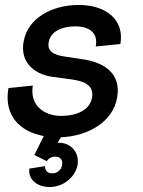

<svg xmlns="http://www.w3.org/2000/svg" viewBox="-20 -536 574 772"><path d="M180 216C232 216 282 179 292 127C300 75 263 38 218 38H211L225 16C338 11 435 -48 451 -144C469 -244 393 -287 310 -298L244 -308C192 -315 169 -332 176 -367C183 -409 228 -430 282 -430C342 -430 375 -402 365 -349L464 -359C481 -456 407 -516 297 -516C187 -516 91 -462 75 -369C60 -289 114 -238 191 -227L266 -217C315 -210 359 -196 350 -143C341 -93 288 -70 225 -70C162 -70 98 -109 112 -192L14 -182C-6 -70 62 -6 156 11L118 87L168 112C175 101 186 94 202 94C222 94 233 106 230 127C226 148 210 161 190 161C172 161 161 151 161 132L98 142C93 187 130 216 180 216Z"/></svg>

Font: Uncut Sans Medium
Style: Italic
Weight: 500
Italic angle: -10°
Designer: Kasper Nordkvist
Foundry: Uncut Type
Version: Version 1.111;FEAKit 1.0